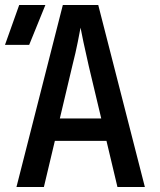

<svg xmlns="http://www.w3.org/2000/svg" viewBox="-23 -750 643 770"><path d="M43 0 229 -730H371L558 0H448L404 -185H197L153 0ZM217 -275H383L333 -485Q320 -541 311.5 -582Q303 -623 300 -639Q297 -623 289 -582Q281 -541 267 -486ZM-3 -570 54 -730H159L94 -570Z"/></svg>

Font: JetBrains Mono SemiBold
Style: Regular
Weight: 472
Monospace: yes
Designer: Philipp Nurullin, Konstantin Bulenkov
Foundry: JetBrains
Version: Version 2.305; ttfautohint (v1.8.4.7-5d5b)